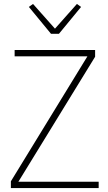

<svg xmlns="http://www.w3.org/2000/svg" viewBox="-20 -951 546 971"><path d="M479 0H35V-34L422 -666H54V-698H461V-664L73 -32H479ZM238 -780 126 -916 147 -931 258 -806 369 -931 390 -916 278 -780Z"/></svg>

Font: IBM Plex Sans Condensed ExtraLight
Style: Regular
Weight: 200
Width: 3
Designer: Mike Abbink, Paul van der Laan, Pieter van Rosmalen
Foundry: Bold Monday
Version: Version 1.3